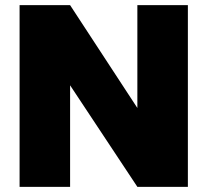

<svg xmlns="http://www.w3.org/2000/svg" viewBox="-20 -725 805 745"><path d="M709 0H513L252 -394V0H56V-705H252L513 -306V-705H709Z"/></svg>

Font: Fz Poppins ExtBd
Style: Regular
Weight: 800
Designer: Ninad Kale (Devanagari), Jonny Pinhorn (Latin)
Foundry: Indian Type Foundry
Version: Vit hóa bi Vntype.Com & FontZin.Com